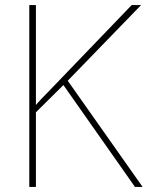

<svg xmlns="http://www.w3.org/2000/svg" viewBox="-20 -734 640 754"><path d="M95 -714H121V-322Q139 -343 172 -376L497 -714H534L246 -417L540 0H510L229 -400L121 -293V0H95Z"/></svg>

Font: Noto Sans Mono UI Thin
Style: Regular
Weight: 250
Monospace: yes
Designer: Monotype Design team
Foundry: Monotype Imaging Inc.
Version: Version 1.000